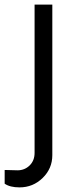

<svg xmlns="http://www.w3.org/2000/svg" viewBox="-59 -520 340 840"><path d="M26.4 299.8Q-15.1 299.8 -38.6 283.7V223.6L17.6 225.1Q48.8 225.1 70.6 203.9Q92.3 182.6 92.3 148.9V-500H169.9V158.7Q169.9 217.3 127.7 258.5Q85.4 299.8 26.4 299.8Z"/></svg>

Font: Now
Style: Regular
Weight: 400
Designer: Alfredo Marco Pradil
Foundry: Alfredo Marco Pradil
Version: Version 1.002;PS 001.002;hotconv 1.0.88;makeotf.lib2.5.64775